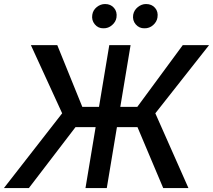

<svg xmlns="http://www.w3.org/2000/svg" viewBox="-59 -957 1084 977"><path d="M605.5 -727.5 484.4 0H376L497.1 -727.5ZM-39.1 0 257.3 -380.4 98.1 -727.5H232.4L359.9 -413.1H639.6L871.1 -727.5H1004.9L731.4 -380.4L899.9 0H771.5L640.6 -310.1H325.2L87.9 0ZM467.3 -813Q440.4 -812.5 423.3 -833.3Q406.2 -854 410.6 -881.8Q414.1 -905.3 433.3 -920.9Q452.6 -936.5 475.6 -936.5Q504.4 -936.5 521.2 -916.7Q538.1 -897 533.7 -867.7Q530.3 -845.7 511.2 -829.1Q492.2 -812.5 467.3 -813ZM675.8 -813Q649.4 -812.5 631.8 -832.8Q614.3 -853 618.7 -881.8Q623 -905.3 642.3 -920.9Q661.6 -936.5 684.1 -936.5Q713.4 -936.5 730.2 -916.7Q747.1 -897 742.2 -867.7Q738.8 -845.7 720 -829.1Q701.2 -812.5 675.8 -813Z"/></svg>

Font: Inter Tight Medium
Style: Italic
Weight: 500
Italic angle: -9.39999°
Designer: Rasmus Andersson
Foundry: rsms
Version: Version 3.004